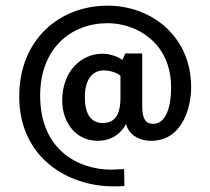

<svg xmlns="http://www.w3.org/2000/svg" viewBox="-20 -486 744 679"><path d="M419 112 393 113C387 113 380 114 374 114C260 114 122 47 122 -148C122 -314 230 -404 361 -404C463 -404 585 -335 585 -177C585 -95 561 -48 522 -48C496 -48 483 -64 483 -111V-297H423L413 -274C394 -288 365 -296 342 -296C270 -296 200 -237 200 -130C200 -54 248 12 325 12C376 12 409 -15 426 -48C433 -13 469 12 514 12C626 12 656 -108 656 -177C656 -361 512 -466 361 -466C189 -466 48 -345 48 -145C48 74 223 173 380 173C385 173 391 173 396 173L420 172L419 112ZM406 -218V-141C406 -77 384 -51 343 -51C301 -51 280 -84 280 -142C280 -208 309 -237 347 -237C360 -237 389 -233 406 -218Z"/></svg>

Font: Tajawal Medium
Style: Regular
Weight: 500
Designer: Boutros Fonts
Foundry: Created by Boutros International 2017
Version: Version 1.700